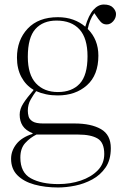

<svg xmlns="http://www.w3.org/2000/svg" viewBox="-20 -599 535 849"><path d="M237 230Q179 230 132 217Q85 204 57 176Q29 148 29 103Q29 68 52.5 38Q76 8 124 -7V-10Q94 -22 80.5 -42.5Q67 -63 67 -92Q67 -117 83.5 -142.5Q100 -168 128 -200V-202Q94 -222 74.5 -258.5Q55 -295 55 -344Q55 -422 102.5 -472.5Q150 -523 236 -523Q273 -523 303.5 -512Q334 -501 357 -481Q372 -532 393 -555.5Q414 -579 439 -579Q467 -579 480 -565Q493 -551 493 -537Q493 -519 480.5 -505Q468 -491 452 -491Q441 -491 433 -496Q425 -501 415 -515L397 -541Q386 -526 379 -508.5Q372 -491 368 -471Q415 -424 415 -353Q415 -267 364.5 -222Q314 -177 235 -177Q208 -177 184 -182Q160 -187 140 -196Q129 -182 116 -159.5Q103 -137 103 -109Q103 -97 106.5 -84Q110 -71 124.5 -62Q139 -53 171 -53H310Q383 -53 426.5 -28Q470 -3 470 56Q470 108 447 141.5Q424 175 388 194.5Q352 214 312 222Q272 230 237 230ZM236 -192Q298 -192 332.5 -229Q367 -266 367 -350Q367 -430 331.5 -469Q296 -508 230 -508Q170 -508 136.5 -470.5Q103 -433 103 -348Q103 -269 139 -230.5Q175 -192 236 -192ZM238 215Q291 215 337 199.5Q383 184 412 154.5Q441 125 441 82Q441 31 411.5 13.5Q382 -4 326 -4H141Q113 10 91.5 33.5Q70 57 70 98Q70 164 116.5 189.5Q163 215 238 215Z"/></svg>

Font: Display Extralight
Style: Regular
Weight: 200
Designer: Latin by Veronika Burian and Jose Scaglione. Greek by Irene Vlachou. Cyrillic by Vera Evstafieva.
Foundry: TypeTogether
Version: Version 3.002